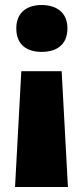

<svg xmlns="http://www.w3.org/2000/svg" viewBox="-20 -583 330 766"><path d="M249 -470C249 -536 202 -563 146 -563C91 -563 45 -536 45 -470C45 -401 91 -376 146 -376C202 -376 249 -401 249 -470ZM65 -299 40 163H251L226 -299Z"/></svg>

Font: Noto Sans Bengali Black
Style: Regular
Weight: 900
Designer: Jelle Bosma - Monotype Design Team
Foundry: Monotype Imaging Inc.
Version: Version 2.003